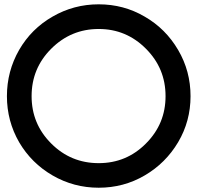

<svg xmlns="http://www.w3.org/2000/svg" viewBox="-20 -815 946 893"><path d="M68.8 -153.8C106.9 -88.9 158.7 -37.1 224.6 1C290.5 39.1 361.8 58.1 439 58.1C516.6 58.1 587.9 39.1 652.8 1C718.3 -37.1 770 -88.9 808.6 -153.8C847.2 -219.2 866.2 -290.5 866.2 -367.7C866.2 -445.3 847.2 -516.6 808.6 -582.5C770 -648.4 718.3 -700.2 652.8 -737.8C587.9 -775.9 516.6 -794.9 439 -794.9C361.8 -794.9 290.5 -775.9 224.6 -737.8C158.7 -700.2 106.9 -648.4 68.8 -582.5C31.2 -516.6 12.2 -445.3 12.2 -367.7C12.2 -290.5 31.2 -219.2 68.8 -153.8ZM218.3 -588.4C279.3 -649.4 353 -680.2 439 -680.2C524.9 -680.2 598.1 -649.4 658.7 -588.4C719.7 -527.3 750 -454.1 750 -367.7C750 -281.7 719.7 -208.5 658.7 -147.5C598.1 -86.4 524.9 -56.2 439 -56.2C353 -56.2 279.3 -86.4 218.3 -147.5C157.2 -208.5 127 -281.7 127 -367.7C127 -454.1 157.2 -527.3 218.3 -588.4Z"/></svg>

Font: Nemoy
Style: Bold
Weight: 700
Designer: BSozoo
Foundry: BSozoo
Version: Version 001.000